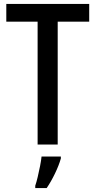

<svg xmlns="http://www.w3.org/2000/svg" viewBox="-20 -734 485 975"><path d="M273 0H171V-624H12V-714H433V-624H273ZM289 71Q279 106 259 147.5Q239 189 217 221H159V209Q165 192 171.5 164.5Q178 137 183.5 109Q189 81 191 61H289Z"/></svg>

Font: Noto Sans Lao UI Cond Med
Style: Regular
Weight: 500
Width: 3
Designer: Monotype Design Team
Foundry: Monotype Imaging Inc.
Version: Version 2.000; ttfautohint (v1.8.4.7-5d5b)